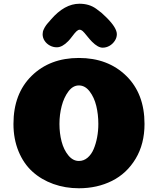

<svg xmlns="http://www.w3.org/2000/svg" viewBox="-20 -1001 845 1027"><path d="M402 -140Q428 -140 448.5 -157.5Q469 -175 481 -203.5Q493 -232 499.5 -266.5Q506 -301 506 -338Q506 -389 495 -434.5Q484 -480 459.5 -512Q435 -544 402 -544Q370 -544 346 -512Q322 -480 310 -434Q298 -388 298 -338Q298 -288 309.5 -244Q321 -200 345.5 -170Q370 -140 402 -140ZM402 6Q329 6 265 -17Q201 -40 153.5 -83Q106 -126 79 -192Q52 -258 52 -338Q52 -500 149.5 -595.5Q247 -691 402 -691Q557 -691 655 -595.5Q753 -500 753 -338Q753 -231 705.5 -152Q658 -73 579 -33.5Q500 6 402 6ZM551 -906Q605 -852 605 -818Q605 -799 593.5 -782Q582 -765 565 -755.5Q548 -746 529 -746Q504 -746 472 -778Q460 -790 445 -809Q430 -828 422 -835Q414 -842 406 -842Q398 -842 389 -833.5Q380 -825 367 -807.5Q354 -790 345 -781Q313 -748 284 -748Q264 -748 246.5 -757.5Q229 -767 218.5 -783Q208 -799 208 -818Q208 -825 209.5 -831.5Q211 -838 214 -844Q217 -850 219.5 -855Q222 -860 227 -866.5Q232 -873 235 -876.5Q238 -880 244 -886.5Q250 -893 252 -896Q325 -981 405 -981Q431 -981 453 -974.5Q475 -968 494 -954.5Q513 -941 523.5 -932Q534 -923 551 -906Z"/></svg>

Font: Coiny 2.0
Style: Regular
Weight: 400
Version: Version 1.001 July 11, 2018